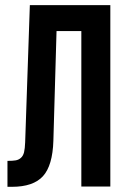

<svg xmlns="http://www.w3.org/2000/svg" viewBox="-20 -720 490 741"><path d="M8.8 1V-99.1Q29.3 -99.1 40.5 -101.1Q51.8 -103 60.5 -110.6Q69.3 -118.2 72.8 -132.3Q76.2 -146.5 77.1 -170.9L95.2 -700.2H405.8V0H293.9V-600.1H198.2L186 -176.8Q183.1 -81.1 145.8 -40Q108.4 1 25.9 1Z"/></svg>

Font: Bebas Neue Bold
Style: Regular
Weight: 700
Designer: Ryoichi Tsunekawa
Foundry: Ryoichi Tsunekawa
Version: Version 1.300